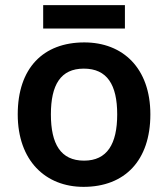

<svg xmlns="http://www.w3.org/2000/svg" viewBox="-20 -717 654 747"><path d="M466 -697H148V-606H466ZM565 -272C565 -452 458 -552 308 -552C148 -552 49 -452 49 -272C49 -92 157 10 305 10C465 10 565 -92 565 -272ZM178 -272C178 -387 216 -450 306 -450C397 -450 436 -387 436 -272C436 -157 397 -92 307 -92C216 -92 178 -157 178 -272Z"/></svg>

Font: Noto Sans Vithkuqi SemiBold
Style: Regular
Weight: 600
Version: Version 1.001